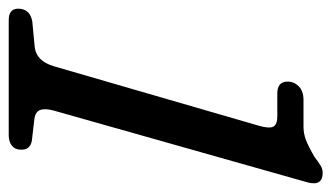

<svg xmlns="http://www.w3.org/2000/svg" viewBox="-196 -580 760 440"><g transform="rotate(90 184.0 -360.0)"><path d="M178 -615.5Q150 -615.5 151 -641Q151.5 -654.5 162.2 -665Q173 -675.5 193 -675.5H254Q270 -675.5 285 -681.2Q300 -687 324 -701Q335 -709.5 343.2 -714.5Q351.5 -719.5 360 -719.5Q391 -719.5 382 -685L217.5 -103.5Q212 -84 216 -72.2Q220 -60.5 239 -58.5L286.5 -53Q308 -49 307 -28Q307 -14.5 297.8 -7.2Q288.5 0 274 0H10Q-18 0 -16 -25Q-14 -49 13 -54L71.5 -59.5Q104 -63 116 -104L252.5 -574.5Q259 -598 254 -606.8Q249 -615.5 230.5 -615.5Z"/></g></svg>

Font: Fraunces 144pt S100
Style: Italic
Weight: 400
Italic angle: -16°
Version: Version 1.000; ttfautohint (v1.8.3)